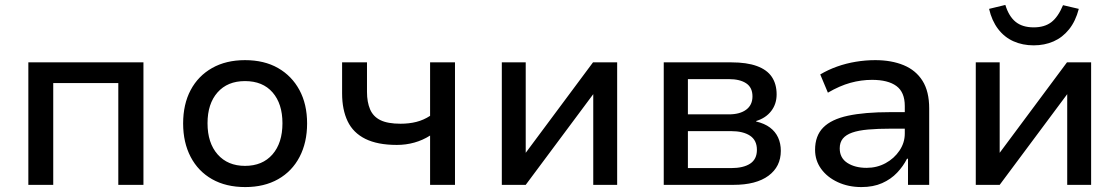

<svg xmlns="http://www.w3.org/2000/svg" viewBox="-20 -750 4541 779"><path d="M95 0V-497H562V0H460V-413H196V0Z M975 9Q897 9 840.5 -23Q784 -55 753.5 -113.5Q723 -172 723 -249Q723 -327 753.5 -384.5Q784 -442 840.5 -474Q897 -506 974 -506Q1052 -506 1108 -474Q1164 -442 1195 -384.5Q1226 -327 1226 -249Q1226 -172 1195.5 -113.5Q1165 -55 1108.5 -23Q1052 9 975 9ZM974 -77Q1045 -77 1085.5 -123.5Q1126 -170 1126 -250Q1126 -329 1086 -375Q1046 -421 974 -421Q903 -421 862.5 -375Q822 -329 822 -250Q822 -170 863 -123.5Q904 -77 974 -77Z M1725 0V-200Q1695 -181 1661 -171.5Q1627 -162 1590 -162Q1512 -162 1462.5 -186.5Q1413 -211 1390.5 -258Q1368 -305 1368 -371V-497H1469V-377Q1469 -336 1481.5 -306.5Q1494 -277 1523.5 -262.5Q1553 -248 1605 -248Q1640 -248 1669.5 -255.5Q1699 -263 1725 -280V-497H1826V0Z M2016 0V-497H2113V-130L2386 -497H2484V0H2387V-368L2113 0Z M2673 0V-497H2947Q3010 -497 3051 -482Q3092 -467 3111.5 -438Q3131 -409 3131 -367Q3131 -328 3109 -299.5Q3087 -271 3048 -259V-257Q3082 -249 3104 -232.5Q3126 -216 3137 -192Q3148 -168 3148 -138Q3148 -74 3098 -37Q3048 0 2956 0ZM2771 -68H2946Q2996 -68 3023.5 -86Q3051 -104 3051 -142Q3051 -181 3023 -199.5Q2995 -218 2946 -218H2771ZM2771 -286H2937Q2982 -286 3007.5 -305Q3033 -324 3033 -359Q3033 -395 3007.5 -412Q2982 -429 2937 -429H2771Z M3475 9Q3422 9 3379 -11Q3336 -31 3311.5 -65Q3287 -99 3287 -142Q3287 -199 3320 -232.5Q3353 -266 3420.5 -280.5Q3488 -295 3591 -295H3667V-228H3596Q3542 -228 3502.5 -224.5Q3463 -221 3437.5 -212Q3412 -203 3399.5 -187.5Q3387 -172 3387 -148Q3387 -109 3418 -89Q3449 -69 3496 -69Q3538 -69 3573 -88Q3608 -107 3629.5 -139Q3651 -171 3651 -208V-320Q3651 -376 3617 -401Q3583 -426 3518 -426Q3474 -426 3430.5 -414Q3387 -402 3339 -374L3308 -448Q3340 -467 3376.5 -480Q3413 -493 3452.5 -499.5Q3492 -506 3531 -506Q3597 -506 3646.5 -485.5Q3696 -465 3723 -422Q3750 -379 3750 -310V0H3664V-106H3660Q3645 -76 3620 -49.5Q3595 -23 3559 -7Q3523 9 3475 9Z M3939 0V-497H4036V-130L4309 -497H4407V0H4310V-368L4036 0ZM4174 -566Q4129 -566 4092 -582.5Q4055 -599 4029.5 -632.5Q4004 -666 3993 -714L4059 -730Q4073 -684 4100.5 -661.5Q4128 -639 4174 -639Q4218 -639 4245.5 -660Q4273 -681 4293 -729L4357 -714Q4344 -664 4317.5 -631Q4291 -598 4254.5 -582Q4218 -566 4174 -566Z"/></svg>

Font: Nunito Sans 7pt Medium
Style: Regular
Weight: 500
Designer: Vernon Adams
Foundry: Vernon Adams
Version: Version 3.101;gftools[0.9.27]